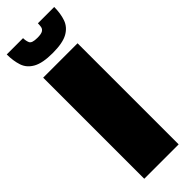

<svg xmlns="http://www.w3.org/2000/svg" viewBox="-294 -908 924 924"><g transform="rotate(-45 168.0 -445.5)"><path d="M51 0V-688H285V0ZM167 -739Q99 -739 64 -758.5Q29 -778 17.5 -812.5Q6 -847 6 -891H117Q117 -872 123.5 -857.5Q130 -843 167 -843Q193 -843 203.5 -849.5Q214 -856 216 -867Q218 -878 218 -891H329Q329 -847 317 -812.5Q305 -778 270.5 -758.5Q236 -739 167 -739Z"/></g></svg>

Font: Saira Black
Style: Regular
Weight: 900
Designer: Hector Gatti with collaboration of the Omnibus-Type team
Foundry: Omnibus-Type
Version: Version 1.100; ttfautohint (v1.8.3)